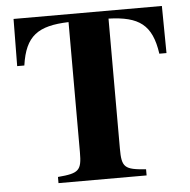

<svg xmlns="http://www.w3.org/2000/svg" viewBox="-50 -725 767 775"><g transform="rotate(-5 333.5 -338.0)"><path d="M253 -117C253 -43 242 -32 156 -25V0H513V-25C426 -31 415 -41 415 -117V-644C538 -640 590 -604 607 -485H636L634 -676H33L31 -485H60C77 -604 129 -640 253 -644Z"/></g></svg>

Font: XITS
Style: Bold
Weight: 700
Designer: MicroPress Inc., with final additions and corrections provided by Coen Hoffman, Elsevier (retired)
Version: Version 1.302